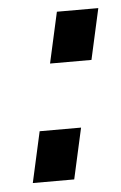

<svg xmlns="http://www.w3.org/2000/svg" viewBox="-41 -477 320 508"><g transform="rotate(-5 119.5 -223.0)"><path d="M136 0 166 -135H56L26 0ZM209 -311 239 -446H129L99 -311Z"/></g></svg>

Font: RazerF5 SemiBold
Style: Italic
Weight: 600
Foundry: Razer Inc.
Version: Version 2